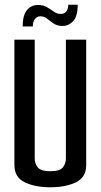

<svg xmlns="http://www.w3.org/2000/svg" viewBox="-20 -788 426 813"><path d="M193 5Q129 5 85 -16Q41 -37 41 -89V-620H127V-117Q127 -95 140 -79Q153 -63 193 -63Q234 -63 246.5 -79.5Q259 -96 259 -117V-620H345V-89Q345 -37 301.5 -16Q258 5 193 5ZM76 -676Q76 -723 94 -745Q112 -767 141 -767Q163 -767 179 -757.5Q195 -748 208.5 -738.5Q222 -729 237 -729Q254 -729 261.5 -740.5Q269 -752 269 -768H309Q309 -718 289.5 -698Q270 -678 245 -678Q223 -678 208 -688Q193 -698 180 -708.5Q167 -719 151 -719Q137 -719 128 -707.5Q119 -696 119 -676Z"/></svg>

Font: Smooch Sans SemiBold
Style: Bold
Weight: 600
Designer: Robert E. Leuschke
Foundry: Robert E. Leuschke
Version: Version 1.010; ttfautohint (v1.8.3)